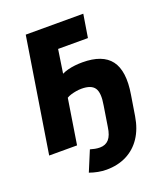

<svg xmlns="http://www.w3.org/2000/svg" viewBox="-159 -814 962 1113"><g transform="rotate(-20 321.5 -257.0)"><path d="M305 191Q280 191 253.5 186Q227 181 202 172L254 47Q267 51 282.5 54Q298 57 313 57Q348 57 368.5 34Q389 11 396 -39L416 -165Q429 -239 408.5 -269.5Q388 -300 328 -300Q311 -300 294 -297Q277 -294 262 -289.5Q247 -285 236 -278L192 0H20L132 -705H487L464 -563H280L258 -418Q274 -426 295 -431.5Q316 -437 339 -439.5Q362 -442 385 -442Q447 -442 490.5 -425.5Q534 -409 559 -376Q584 -343 591 -291Q598 -239 586 -168L566 -44Q554 31 519 83.5Q484 136 429.5 163.5Q375 191 305 191Z"/></g></svg>

Font: Nunito Sans 10pt Condensed Black
Style: Italic
Weight: 900
Width: 3
Italic angle: -9°
Designer: Vernon Adams
Foundry: Vernon Adams
Version: Version 3.101;gftools[0.9.27]